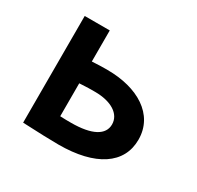

<svg xmlns="http://www.w3.org/2000/svg" viewBox="-109 -586 737 717"><g transform="rotate(30 260.0 -227.5)"><path d="M65 -460V0C128 3 188 5 220 5C379 5 470 -56 470 -160C470 -269 369 -328 240 -328C225 -328 202 -328 173 -326V-460ZM173 -90V-232C202 -234 225 -234 240 -234C310 -234 356 -205 356 -160C356 -115 310 -89 220 -89C206 -89 191 -89 173 -90Z"/></g></svg>

Font: KT Kiyosuna Sans Bold
Style: Regular
Weight: 700
Designer: [Zen Kaku Gothic] Yoshimichi Ohira
Version: Version 1.010;Glyphs 3.1.2 (3151)